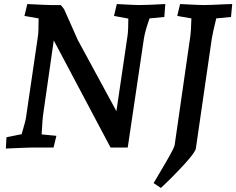

<svg xmlns="http://www.w3.org/2000/svg" viewBox="-20 -730 1169 950"><path d="M12 -51 87 -66Q107 -134 108 -144L168 -553Q171 -574 171 -639L101 -651L115 -710Q213 -705 232 -705H281L297 -685L365 -532L556 -180L611 -553Q615 -582 615 -638L544 -651L558 -710Q648 -705 665 -705Q708 -705 798 -710L793 -646L720 -639Q698 -577 692 -539L612 0H527L246 -530L195 -174Q190 -145 186 -65L259 -58L245 0H140Q119 0 9 5ZM844 -11 922 -553Q925 -571 927 -639L857 -651L871 -710Q966 -705 987 -705Q1018 -705 1096 -709L1129 -710L1123 -646L1050 -639Q1033 -570 1028 -539L949 5Q946 24 891.5 83.5Q837 143 776 200L740 176Q756 150 799 76Q842 2 844 -11Z"/></svg>

Font: Andada Pro SemiBold
Style: Italic
Weight: 600
Italic angle: -6.99998°
Designer: Carolina Giovagnoli
Foundry: Huerta Tipografica
Version: Version 3.005